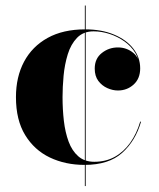

<svg xmlns="http://www.w3.org/2000/svg" viewBox="-20 -574 563 680"><path d="M279.5 10Q211.5 10 156.5 -16.2Q101.5 -42.5 69 -95.8Q36.5 -149 36.5 -230Q36.5 -301.5 65.2 -355.5Q94 -409.5 148.8 -439.8Q203.5 -470 281.5 -470Q340 -470 384 -451.5Q428 -433 452.2 -401.8Q476.5 -370.5 476.5 -332Q476.5 -295.5 453.2 -274.5Q430 -253.5 397.5 -253.5Q379 -253.5 360 -262Q341 -270.5 328.2 -287.5Q315.5 -304.5 315.5 -331Q315.5 -366.5 340.5 -386.2Q365.5 -406 397.5 -406Q428.5 -406 452 -386.8Q475.5 -367.5 475.5 -332H474Q474 -362.5 459.2 -386.5Q444.5 -410.5 420.5 -427.5Q396.5 -444.5 368 -453.8Q339.5 -463 311.5 -463Q275 -463 253 -440.2Q231 -417.5 220 -381.8Q209 -346 205.2 -305.8Q201.5 -265.5 201.5 -230Q201.5 -187 206.2 -146Q211 -105 223 -72.5Q235 -40 257.2 -20.5Q279.5 -1 314 -1Q355 -1 386.8 -18.8Q418.5 -36.5 441.2 -68.5Q464 -100.5 476.5 -143H479.5Q460 -75 412.5 -32.5Q365 10 279.5 10ZM280.5 85V-554.5H283.5V85Z"/></svg>

Font: Bodoni Moda 72pt
Style: Bold
Weight: 700
Designer: Owen Earl
Foundry: indestructible type
Version: Version 2.004